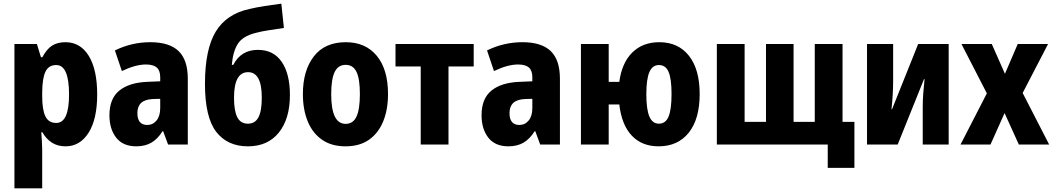

<svg xmlns="http://www.w3.org/2000/svg" viewBox="-20 -791 5768 1051"><path d="M59 240V-550H182L204 -478H212Q236 -523 265.5 -541.5Q295 -560 338 -560Q420 -560 466 -485Q512 -410 512 -274Q512 -139 465 -64.5Q418 10 339 10Q296 10 264.5 -10Q233 -30 212 -67H206Q208 -38 209.5 -14Q211 10 211 28V240ZM288 -118Q358 -118 358 -274Q358 -435 288 -435Q247 -435 229.5 -400Q212 -365 211 -289V-264Q211 -190 228.5 -154Q246 -118 288 -118Z M726 10Q653 10 616 -37.5Q579 -85 579 -160Q579 -251 633 -295Q687 -339 786 -343L857 -346V-368Q857 -405 838 -421.5Q819 -438 779 -438Q722 -438 647 -402L609 -515Q701 -560 803 -560Q907 -560 957.5 -511.5Q1008 -463 1008 -360V0H900L873 -73H870Q843 -30 808.5 -10Q774 10 726 10ZM786 -107Q817 -107 837 -131.5Q857 -156 857 -200V-250L818 -249Q773 -247 752.5 -227.5Q732 -208 732 -172Q732 -107 786 -107Z M1337 10Q1225 10 1163.5 -69.5Q1102 -149 1102 -332Q1102 -521 1161 -618Q1220 -715 1346 -742Q1384 -751 1428.5 -758Q1473 -765 1520 -771L1534 -638Q1489 -631 1451.5 -625.5Q1414 -620 1380 -611Q1308 -593 1281.5 -550.5Q1255 -508 1249 -436H1257Q1299 -518 1392 -518Q1477 -518 1522 -452.5Q1567 -387 1567 -271Q1567 -141 1506.5 -65.5Q1446 10 1337 10ZM1337 -114Q1376 -114 1394.5 -148.5Q1413 -183 1413 -257Q1413 -396 1338 -396Q1261 -396 1261 -256Q1261 -184 1279 -149Q1297 -114 1337 -114Z M1871 10Q1795 10 1743 -26Q1691 -62 1664.5 -126.5Q1638 -191 1638 -276Q1638 -405 1698 -482.5Q1758 -560 1873 -560Q1981 -560 2042.5 -485.5Q2104 -411 2104 -276Q2104 -192 2078 -127.5Q2052 -63 2000.5 -26.5Q1949 10 1871 10ZM1872 -113Q1913 -113 1931.5 -153Q1950 -193 1950 -276Q1950 -359 1931.5 -397.5Q1913 -436 1872 -436Q1831 -436 1812 -397Q1793 -358 1793 -275Q1793 -113 1872 -113Z M2283 0V-427H2145V-550H2573V-427H2435V0Z M2763 10Q2690 10 2653 -37.5Q2616 -85 2616 -160Q2616 -251 2670 -295Q2724 -339 2823 -343L2894 -346V-368Q2894 -405 2875 -421.5Q2856 -438 2816 -438Q2759 -438 2684 -402L2646 -515Q2738 -560 2840 -560Q2944 -560 2994.5 -511.5Q3045 -463 3045 -360V0H2937L2910 -73H2907Q2880 -30 2845.5 -10Q2811 10 2763 10ZM2823 -107Q2854 -107 2874 -131.5Q2894 -156 2894 -200V-250L2855 -249Q2810 -247 2789.5 -227.5Q2769 -208 2769 -172Q2769 -107 2823 -107Z M3585 10Q3494 10 3438.5 -48.5Q3383 -107 3370 -219H3312V0H3160V-550H3312V-343H3370Q3384 -447 3441 -503.5Q3498 -560 3589 -560Q3693 -560 3751.5 -485.5Q3810 -411 3810 -276Q3810 -140 3750.5 -65Q3691 10 3585 10ZM3587 -114Q3624 -114 3640 -153.5Q3656 -193 3656 -276Q3656 -359 3640 -397Q3624 -435 3587 -435Q3551 -435 3534.5 -396Q3518 -357 3518 -275Q3518 -193 3534.5 -153.5Q3551 -114 3587 -114Z M4511 128V0H3904V-550H4056V-124H4173V-550H4324V-124H4440V-550H4592V-124H4657V128Z M4726 0V-550H4869V-349Q4869 -276 4860 -193H4863L5006 -550H5173V0H5031V-205Q5031 -243 5034 -281.5Q5037 -320 5041 -358H5038L4894 0Z M5238 0 5382 -280 5243 -550H5409L5481 -387L5551 -550H5717L5578 -282L5723 0H5557L5479 -172L5402 0Z"/></svg>

Font: Noto Sans Condensed ExtraBold
Style: Regular
Weight: 800
Width: 3
Designer: Monotype Design Team
Foundry: Monotype Imaging Inc.
Version: Version 2.013; ttfautohint (v1.8.4.7-5d5b)